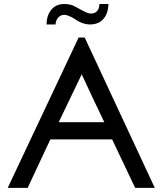

<svg xmlns="http://www.w3.org/2000/svg" viewBox="-20 -914 785 934"><path d="M351 -817 329 -830.5Q319 -834.5 310.2 -838.2Q301.5 -842 294 -842Q275 -842 263.2 -828.8Q251.5 -815.5 250 -795H206Q207.5 -840.5 230.2 -867.5Q253 -894.5 292.5 -894.5Q308.5 -894.5 323.2 -891Q338 -887.5 363 -872.5L384.5 -861Q395 -855 405.2 -851.5Q415.5 -848 422.5 -848Q442 -848 452.8 -861Q463.5 -874 463.5 -894.5H507.5Q506 -848 482.8 -821.5Q459.5 -795 417 -795Q386 -795 352.5 -815.5ZM114.5 0H17.5L362.5 -731.5H392L733 0H637.5L525.5 -236H225ZM487.5 -319.5Q458 -381.5 432.5 -434.5Q407 -487.5 377.5 -552.5L265.5 -319.5Z"/></svg>

Font: MM Phetkon
Style: Regular
Weight: 400
Designer: Khon Soe Zaw Thu
Version: Version 1.00 July 15, 2016, initial release